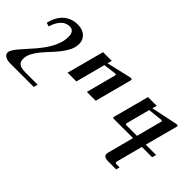

<svg xmlns="http://www.w3.org/2000/svg" viewBox="-25 -824 1589 1589"><g transform="rotate(45 769.5 -30.0)"><path d="M367.2 -237.3Q367.2 -196.8 349.4 -160.2Q331.5 -123.5 304.7 -89.1Q277.8 -54.7 246.3 -21.7Q214.8 11.2 188 43.9Q161.1 76.7 143.3 110.4Q125.5 144 125.5 180.2Q125.5 215.3 148.2 230.5Q170.9 245.6 219.2 245.6H361.8L352.5 281.7H77.6Q63.5 281.7 49.1 279.1Q34.7 276.4 23.2 270.5Q11.7 264.6 4.6 255.6Q-2.4 246.6 -2.4 234.4Q-2.4 218.8 9 199.2Q20.5 179.7 39.1 157Q57.6 134.3 81.5 108.4Q105.5 82.5 130.4 53.7Q155.3 24.9 179.2 -6.6Q203.1 -38.1 221.7 -71.8Q240.2 -105.5 251.7 -141.6Q263.2 -177.7 263.2 -215.3Q263.2 -249 249.5 -266.4Q235.8 -283.7 209.5 -283.7Q190.9 -283.7 172.9 -276.9Q154.8 -270 138.7 -255.1Q122.6 -240.2 109.1 -216.8Q95.7 -193.4 85.9 -160.2L52.7 -169.4Q60.5 -203.6 75.7 -234.9Q90.8 -266.1 114.5 -290Q138.2 -314 171.4 -327.9Q204.6 -341.8 248.5 -341.8Q276.4 -341.8 298.3 -333.5Q320.3 -325.2 335.7 -311Q351.1 -296.9 359.1 -277.8Q367.2 -258.8 367.2 -237.3Z M881.3 -322.3 795.9 0H692.4L761.2 -260.7Q765.1 -275.9 745.6 -273.4L638.2 -259.3L569.8 0H467.3L554.7 -327.6H656.7L645.5 -288.6L857.9 -337.9Q865.7 -339.4 871.6 -339.4Q881.8 -339.4 882.3 -330.1Q882.3 -325.2 881.3 -322.3Z M1466.8 -36.1 1456.5 0H1336.4L1276.9 226.1Q1275.9 230.5 1275.1 233.6Q1274.4 236.8 1274.4 239.3Q1274.4 246.1 1280 248Q1285.6 250 1298.3 250H1325.7L1317.4 281.7H1233.9Q1221.7 281.7 1210 280.8Q1198.2 279.8 1189.2 276.1Q1180.2 272.5 1174.8 265.9Q1169.4 259.3 1169.4 248Q1169.4 240.7 1171.4 233.4L1232.9 0H1011.2Q996.6 0 995.6 -6.8Q995.6 -9.8 997.6 -15.6L1080.6 -327.6H1182.6L1170.9 -287.6L1403.8 -336.4Q1405.3 -336.9 1409.2 -336.9Q1414.6 -336.9 1418.7 -335Q1422.9 -333 1422.9 -327.6Q1422.9 -324.7 1421.4 -319.8L1345.7 -36.1ZM1301.3 -258.8Q1302.2 -261.2 1302.2 -263.2Q1302.2 -265.1 1302.2 -265.6Q1302.2 -269.5 1299.1 -270.8Q1295.9 -272 1292.5 -272H1289.1L1163.6 -258.8L1108.9 -51.3Q1107.9 -47.4 1107.9 -46.4Q1107.9 -40.5 1112.5 -38.3Q1117.2 -36.1 1124 -36.1H1242.7Z"/></g></svg>

Font: Arian Grqi
Style: Regular
Weight: 400
Designer: Ruben Hakobyan (Tarumian)
Foundry: Ruben Hakobyan (Tarumian)
Version: Version 1.003